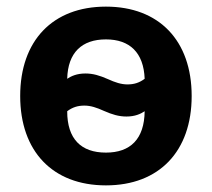

<svg xmlns="http://www.w3.org/2000/svg" viewBox="-20 -548 640 580"><path d="M300 12C461 12 559 -91 559 -258C559 -425 461 -528 300 -528C139 -528 41 -425 41 -258C41 -91 139 12 300 12ZM300 -87C225 -87 183 -128 183 -212C199 -224 215 -229 235 -229C254 -229 272 -223 294 -213C319 -202 339 -196 362 -196C388 -196 405 -204 417 -212C416 -128 374 -87 300 -87ZM300 -429C372 -429 414 -389 417 -310C401 -298 385 -293 365 -293C346 -293 328 -299 306 -309C281 -320 261 -326 238 -326C212 -326 195 -318 183 -310C185 -389 227 -429 300 -429Z"/></svg>

Font: IBM Plex Mono
Style: Bold
Weight: 700
Monospace: yes
Designer: Mike Abbink, Paul van der Laan, Pieter van Rosmalen
Foundry: Bold Monday
Version: Version 2.004